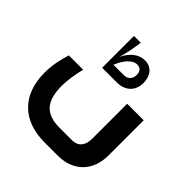

<svg xmlns="http://www.w3.org/2000/svg" viewBox="-212 -961 1117 1117"><g transform="rotate(45 346.5 -403.0)"><path d="M489 -652C489 -711 456 -751 402 -751C351 -751 309 -715 283 -661C296 -708 306 -757 312 -806H256V-544H377C445 -544 489 -586 489 -652ZM388 -702C414 -702 428 -684 428 -657C428 -624 408 -603 377 -603H290C312 -656 346 -702 388 -702ZM507 -499V-210C507 -154 479 -122 431 -122H326C218 -122 164 -174 164 -302C164 -352 173 -405 186 -458H68C52 -405 39 -352 39 -287C39 -106 146 0 326 0H442C565 -3 643 -84 643 -210V-499Z"/></g></svg>

Font: Hejaz SemiBold
Style: Regular
Weight: 600
Designer: Bandar Raffah (Arabic) and Santiago Orozco (Latin)
Foundry: Caramella and Typemade
Version: Version 1.010;hotconv 1.0.109;makeotfexe 2.5.65596